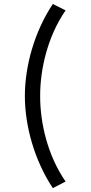

<svg xmlns="http://www.w3.org/2000/svg" viewBox="-20 -819 457 969"><path d="M246.6 130.4 311 97.2C220.7 -33.7 182.6 -196.3 182.6 -334.5C182.6 -472.2 220.7 -635.3 311 -766.6L246.6 -798.8C151.9 -656.7 105.5 -482.4 105.5 -334.5C105.5 -186.5 151.9 -12.7 246.6 130.4Z"/></svg>

Font: Duru Sans
Style: Regular
Weight: 400
Designer: Onur Yazıcıgil
Foundry: Onur Yazıcıgil
Version: Version 1.002